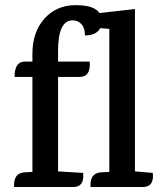

<svg xmlns="http://www.w3.org/2000/svg" viewBox="-20 -744 649 764"><path d="M549 0H340V-8Q340 -54 379 -58L415 -60V-629L379 -632Q363 -603 318 -603Q318 -633 304 -648Q290 -663 269 -663Q211 -663 211 -541V-499H337Q342 -438 297 -438H211V-62L311 -56Q316 0 273 0H36V-8Q36 -54 75 -58L109 -60V-438H38Q38 -499 79 -499H109V-530Q109 -616 156.5 -669.5Q204 -723 279.5 -723.5Q355 -724 376 -692L517 -708V-62L588 -56Q594 0 549 0Z"/></svg>

Font: Karma SemiBold
Style: Regular
Weight: 600
Designer: Joana Correia
Foundry: Indian Type Foundry
Version: Version 1.202;PS 1.0;hotconv 1.0.78;makeotf.lib2.5.61930; tt